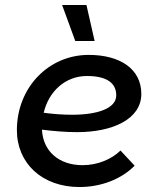

<svg xmlns="http://www.w3.org/2000/svg" viewBox="-20 -746 643 773"><path d="M300 7C386 7 468 -24 522 -79L465 -140C431 -106 374 -81 313 -81C216 -81 153 -138 149 -224C196 -218 244 -214 291 -214C433 -214 549 -266 549 -368C549 -468 464 -525 337 -525C176 -525 48 -394 48 -222C48 -89 149 7 300 7ZM283 -581H361L328 -726H230ZM156 -292C176 -378 243 -440 330 -440C411 -440 448 -411 448 -362C448 -310 374 -284 270 -284C232 -284 193 -287 156 -292Z"/></svg>

Font: Fixel Display 20240404 Medium
Style: Italic
Weight: 500
Italic angle: -10°
Designer: AlfaBravo + MacPaw
Foundry: Kyrylo Tkachov, Marchela Mozhyna, Serhii Makarenko, Maria Weinstein, Zakhar Kryvoshyya
Version: Version 1.211;Glyphs 3.2 (3225)